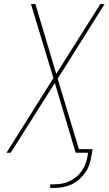

<svg xmlns="http://www.w3.org/2000/svg" viewBox="-20 -755 540 949"><path d="M228 174V156H248Q267 156 286.5 152.5Q306 149 324 140.5Q342 132 358 118.5Q374 105 385.5 88Q397 71 403.5 52.5Q410 34 413 15L415 0H354L251 -345L33 0H12L244 -369L133 -735H155L258 -390L476 -735H497L265 -366L370 -18H438L432 15Q429 36 422 57Q415 78 402 97Q389 116 371.5 131.5Q354 147 333.5 156.5Q313 166 291 170Q269 174 248 174Z"/></svg>

Font: Iosevka SS04 Thin Oblique
Style: Regular
Weight: 100
Italic angle: -9°
Monospace: yes
Designer: Belleve Invis
Foundry: Belleve Invis
Version: Version 19.0.0; ttfautohint (v1.8.4)